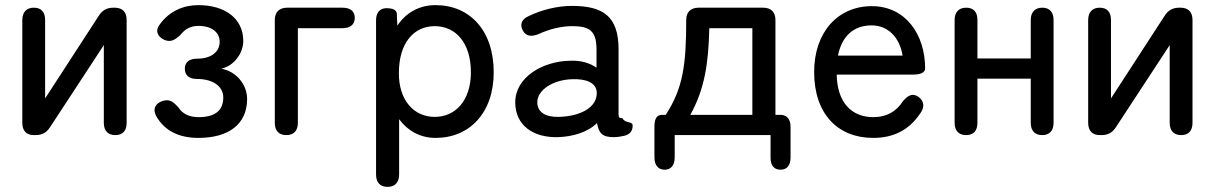

<svg xmlns="http://www.w3.org/2000/svg" viewBox="-20 -527 4740 749"><path d="M112 0H119C145 0 162 -10 176 -32L385 -351V-48C385 -17 401 0 430 0C459 0 474 -17 474 -48V-449C474 -480 458 -497 427 -497H422C397 -497 379 -487 365 -465L156 -143V-449C156 -480 141 -497 112 -497C83 -497 67 -479 67 -449V-48C67 -17 83 0 112 0Z M754 11C870 11 944 -41 944 -141C944 -199 899 -250 843 -259C892 -269 929 -319 929 -367C929 -457 855 -507 754 -507C696 -507 642 -484 605 -434C584 -409 593 -385 620 -372C645 -361 661 -370 683 -390C701 -413 723 -426 754 -426C808 -426 837 -399 837 -364C837 -326 806 -298 748 -298C718 -298 701 -284 701 -259C701 -233 718 -219 748 -219C811 -219 851 -190 851 -147C851 -99 823 -70 754 -70C717 -70 691 -84 676 -108C653 -133 640 -141 614 -133C586 -124 574 -101 590 -73C623 -16 679 11 754 11Z M1097 0C1126 0 1142 -17 1142 -48V-417H1316C1347 -417 1364 -432 1364 -457C1364 -483 1347 -497 1316 -497H1100C1069 -497 1052 -479 1052 -449V-48C1052 -17 1068 0 1097 0Z M1492 202C1521 202 1537 184 1537 154V-62C1570 -17 1619 11 1679 11C1811 11 1906 -86 1906 -245C1906 -410 1811 -507 1679 -507C1616 -507 1564 -478 1530 -427L1528 -474C1527 -488 1513 -495 1487 -495C1462 -495 1447 -478 1447 -448V154C1447 185 1463 202 1492 202ZM1536 -241C1536 -361 1595 -425 1676 -425C1757 -425 1817 -361 1817 -245C1817 -135 1757 -71 1676 -71C1595 -71 1536 -135 1536 -241Z M2158 8C2214 6 2273 -11 2309 -47C2316 -6 2331 8 2374 8C2387 8 2401 6 2414 3C2438 -2 2448 -17 2448 -37C2448 -56 2419 -44 2408 -66C2395 -66 2393 -70 2393 -82V-335C2393 -463 2333 -504 2211 -504C2153 -504 2091 -488 2042 -464C2014 -452 2007 -430 2020 -407C2033 -385 2053 -383 2081 -394C2121 -413 2170 -425 2211 -425C2276 -425 2307 -410 2307 -335V-263C2281 -281 2246 -292 2205 -290C2098 -289 1990 -226 1990 -128C1990 -38 2060 11 2158 8ZM2076 -127C2075 -176 2138 -216 2212 -218C2266 -220 2305 -205 2308 -168C2311 -107 2243 -73 2159 -71C2108 -70 2077 -89 2076 -127Z M2573 135C2598 135 2612 117 2612 87V0H2986V89C2986 119 3000 135 3025 135C3050 135 3064 118 3064 87V-32C3064 -62 3050 -79 3024 -79H3005V-449C3005 -480 2988 -497 2957 -497H2705C2674 -497 2657 -479 2657 -450C2657 -272 2644 -182 2577 -79H2563C2541 -79 2533 -63 2533 -32V87C2533 118 2548 135 2573 135ZM2673 -79C2728 -178 2744 -278 2747 -417H2915V-79Z M3386 11C3464 11 3524 -18 3568 -82C3590 -110 3584 -134 3562 -150C3540 -164 3523 -156 3503 -133C3476 -91 3438 -70 3387 -70C3302 -70 3246 -127 3244 -236H3542C3573 -236 3589 -245 3589 -260C3589 -392 3513 -503 3381 -503C3249 -503 3156 -402 3156 -246C3156 -81 3250 11 3386 11ZM3249 -310C3264 -387 3311 -428 3380 -428C3445 -428 3490 -380 3501 -310Z M3749 0C3778 0 3793 -17 3793 -48V-220H4001V-48C4001 -17 4017 0 4046 0C4074 0 4090 -17 4090 -48V-449C4090 -480 4074 -497 4046 -497C4018 -497 4001 -480 4001 -449V-299H3793V-449C3793 -480 3778 -497 3749 -497C3720 -497 3704 -479 3704 -449V-48C3704 -17 3720 0 3749 0Z M4270 0H4277C4303 0 4320 -10 4334 -32L4543 -351V-48C4543 -17 4559 0 4588 0C4617 0 4632 -17 4632 -48V-449C4632 -480 4616 -497 4585 -497H4580C4555 -497 4537 -487 4523 -465L4314 -143V-449C4314 -480 4299 -497 4270 -497C4241 -497 4225 -479 4225 -449V-48C4225 -17 4241 0 4270 0Z"/></svg>

Font: 寒蝉半圆体
Style: Regular
Weight: 400
Designer: Yoshimichi Ohira & Warren
Foundry: ChillType
Version: Version 1.800;Glyphs 3.1.1 (3135)